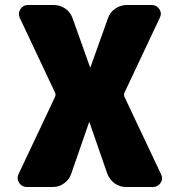

<svg xmlns="http://www.w3.org/2000/svg" viewBox="-20 -750 705 770"><path d="M479 -362 626 -51Q635 -33 624 -16.5Q613 0 593 0H485Q460 0 439.5 -15Q419 -30 410 -54L339 -259Q339 -260 338 -260Q337 -260 337 -259L266 -54Q258 -30 237.5 -15Q217 0 191 0H87Q68 0 57 -16.5Q46 -33 54 -51L201 -362Q204 -370 201 -378L59 -679Q51 -697 62 -713.5Q73 -730 92 -730H195Q221 -730 242 -715.5Q263 -701 271 -677L341 -481Q341 -480 342 -480Q343 -480 343 -481L413 -677Q421 -701 442.5 -715.5Q464 -730 489 -730H588Q608 -730 619 -713.5Q630 -697 621 -679L479 -378Q476 -370 479 -362Z"/></svg>

Font: Rounded Mplus 1c Black
Style: Regular
Weight: 900
Version: Version 1.059.20150529